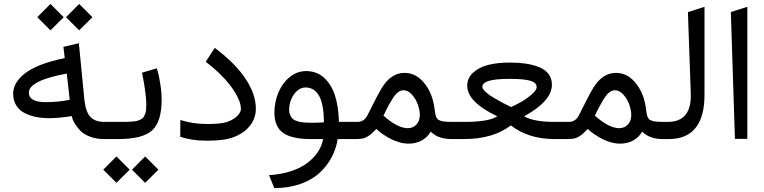

<svg xmlns="http://www.w3.org/2000/svg" viewBox="-20 -712 3913 983"><path d="M231.4 -106.9Q193.4 -106.9 161.4 -113.8Q129.4 -120.6 103.3 -134.8Q77.1 -148.9 62.3 -173.8Q47.4 -198.7 47.4 -231.9Q47.4 -291 111.3 -338.9Q175.3 -386.7 311.5 -414.6L304.7 -472.2L383.8 -490.7L412.1 -200.2Q419.4 -137.2 443.6 -112.5Q467.8 -87.9 514.6 -87.9H532.7Q541.5 -87.9 541.5 -52.7V-36.1Q541.5 0 532.7 0H514.2Q473.6 0 441.4 -12.2Q409.2 -24.4 392.6 -41.5Q376 -58.6 365 -75.9Q354 -93.3 350.6 -105.5L347.7 -117.7Q280.3 -106.9 231.4 -106.9ZM336.9 -201.2 321.8 -335.4Q127.9 -299.3 127.9 -238.3Q127.9 -189 213.9 -189Q278.3 -189 336.9 -201.2ZM385.3 -691.9 453.1 -624 385.3 -556.6 317.9 -624ZM238.3 -691.9 306.2 -624 238.3 -556.6 170.9 -624Z M585.4 0H528.3Q516.6 0 512.7 -8.5Q508.8 -17.1 508.8 -36.1V-52.7Q508.8 -71.8 512.5 -79.8Q516.1 -87.9 527.3 -87.9H587.4Q612.3 -87.9 626.2 -88.1Q640.1 -88.4 656.7 -89.6Q673.3 -90.8 681.9 -93.3Q690.4 -95.7 700.2 -100.3Q710 -105 714.1 -111.1Q718.3 -117.2 722.4 -127Q726.6 -136.7 727.8 -148.9Q729 -161.1 729 -177.7Q729 -205.1 723.4 -245.6Q717.8 -286.1 712.4 -313L707 -339.8L782.7 -362.3Q785.6 -353.5 789.8 -338.4Q793.9 -323.2 800.8 -281.2Q807.6 -239.3 807.6 -202.6Q807.6 -89.4 759 -44.7Q710.4 0 585.4 0ZM723.1 88.9 791 156.7 723.1 224.1 655.8 156.7ZM576.2 88.9 644 156.7 576.2 224.1 508.8 156.7Z M903.3 -97.7Q965.8 -77.1 1042 -77.1Q1098.6 -77.1 1129.4 -84.2Q1160.2 -91.3 1184.6 -109.4Q1197.3 -118.7 1205.3 -130.9Q1213.4 -143.1 1213.4 -154.3Q1213.4 -203.1 1156.7 -277.3Q1109.9 -337.4 1033.2 -396L1079.6 -466.8Q1177.2 -393.6 1228.5 -321.3Q1290 -235.4 1290 -154.8Q1290 -115.7 1269.8 -82.5Q1249.5 -49.3 1212.4 -27.3Q1178.7 -7.3 1139.6 0.5Q1100.6 8.3 1035.6 8.3Q960 8.3 902.8 -12.2Z M1384.3 251 1357.4 184.6Q1419.4 181.2 1470.7 164.1Q1522 147 1555.2 121.1Q1588.4 95.2 1608.4 64.5Q1628.4 33.7 1634.3 0H1572.3Q1473.1 0 1429 -32Q1384.8 -64 1384.8 -136.2Q1385.3 -189.5 1405 -237.5Q1424.8 -285.6 1462.6 -316.9Q1500.5 -348.1 1547.4 -348.1Q1602.1 -348.1 1640.1 -313Q1678.2 -277.8 1695.8 -220.7Q1713.4 -163.6 1715.3 -87.9H1775.4Q1784.2 -87.9 1784.2 -52.7V-36.1Q1784.2 0 1775.4 0H1709Q1700.7 51.3 1676.8 95.5Q1652.8 139.6 1613.8 175Q1574.7 210.4 1515.6 230.7Q1456.5 251 1384.3 251ZM1460.4 -150.9Q1460.4 -133.3 1466.6 -120.6Q1472.7 -107.9 1482.2 -100.8Q1491.7 -93.8 1507.6 -89.8Q1523.4 -85.9 1538.1 -84.7Q1552.7 -83.5 1573.7 -83.5Q1601.6 -83.5 1638.2 -85.4Q1638.2 -264.2 1543.9 -264.2Q1520 -264.2 1500.5 -246.3Q1481 -228.5 1470.7 -202.9Q1460.4 -177.2 1460.4 -150.9Z M2067.4 -55.7Q2094.7 -55.7 2112.1 -74.5Q2129.4 -93.3 2129.4 -123Q2129.4 -147.9 2119.1 -176.8Q2108.9 -205.6 2088.9 -227.8Q2068.8 -250 2045.9 -250Q2017.1 -250 1991.2 -209Q1963.4 -164.6 1943.4 -119.6Q2015.6 -55.7 2067.4 -55.7ZM2203.1 -166Q2204.1 -160.2 2205.6 -149.2Q2207 -138.2 2207.8 -134.3Q2208.5 -130.4 2210.2 -122.3Q2211.9 -114.3 2213.6 -111.8Q2215.3 -109.4 2218.8 -104.2Q2222.2 -99.1 2226.3 -97.7Q2230.5 -96.2 2236.6 -93.5Q2242.7 -90.8 2251 -90.1Q2259.3 -89.4 2269.5 -88.6Q2279.8 -87.9 2293 -87.9H2301.3Q2310.1 -87.9 2310.1 -52.7V-36.1Q2310.1 0 2301.3 0H2291.5Q2222.2 0 2185.5 -38.1Q2168.5 -8.8 2139.2 7.3Q2109.9 23.4 2071.8 23.4Q2047.4 23.4 2021.5 15.6Q1995.6 7.8 1975.8 -3.2Q1956.1 -14.2 1939.9 -25.1Q1923.8 -36.1 1915.5 -43.9L1906.7 -51.8Q1890.6 -35.6 1883.3 -28.8Q1876 -22 1863 -13.7Q1850.1 -5.4 1835.9 -2.7Q1821.8 0 1801.8 0H1770Q1758.8 0 1755.1 -8.3Q1751.5 -16.6 1751.5 -36.1V-52.7Q1751.5 -71.8 1755.1 -79.8Q1758.8 -87.9 1770 -87.9H1809.6Q1844.7 -87.9 1861.8 -122.6Q1909.2 -218.8 1934.1 -260.7Q1981.4 -338.9 2050.8 -338.9Q2108.9 -338.9 2150.4 -288.8Q2191.9 -238.8 2203.1 -166Z M2295.9 -87.9H2357.9Q2482.9 -87.9 2525.9 -116.7Q2372.6 -189 2372.1 -272.9Q2372.1 -313 2402.8 -340.6Q2433.6 -368.2 2480.5 -379.9Q2527.3 -391.6 2586.4 -391.6H2592.8Q2635.3 -391.6 2670.4 -386.5Q2705.6 -381.3 2737.5 -369.4Q2769.5 -357.4 2787.6 -334.2Q2805.7 -311 2805.7 -278.3Q2805.7 -194.8 2663.1 -116.2Q2715.8 -87.9 2816.4 -87.9H2838.4Q2840.3 -87.9 2842 -84.2Q2843.8 -80.6 2845.2 -72.3Q2846.7 -64 2846.7 -52.7V-36.1Q2846.7 -24.9 2845.5 -16.4Q2844.2 -7.8 2842.3 -3.9Q2840.3 0 2838.4 0H2814.5Q2685.5 -1 2595.2 -69.8Q2503.9 0 2355 0H2295.9Q2272.5 0 2272.5 -36.1V-52.7Q2272.5 -87.9 2295.9 -87.9ZM2727.5 -266.1Q2727.5 -289.1 2695.1 -298.6Q2662.6 -308.1 2593.8 -308.1H2583.5Q2449.7 -308.1 2449.7 -267.6Q2449.7 -256.3 2466.6 -241Q2483.4 -225.6 2509.8 -210.2Q2536.1 -194.8 2557.1 -183.8Q2578.1 -172.9 2596.7 -164.1Q2616.2 -172.4 2644 -187.7Q2671.9 -203.1 2699.7 -226.3Q2727.5 -249.5 2727.5 -266.1ZM2864.6 0H2835Q2832.5 0 2831.7 -8.3Q2830.9 -16.6 2830.9 -36.1V-52.7Q2830.9 -71.8 2831.7 -79.8Q2832.5 -87.9 2835 -87.9H2864.6Q2866.6 -87.9 2866.6 -52.7V-36.1Q2866.6 0 2864.6 0Z M3149.9 -55.7Q3177.2 -55.7 3194.6 -74.5Q3211.9 -93.3 3211.9 -123Q3211.9 -147.9 3201.7 -176.8Q3191.4 -205.6 3171.4 -227.8Q3151.4 -250 3128.4 -250Q3099.6 -250 3073.7 -209Q3045.9 -164.6 3025.9 -119.6Q3098.1 -55.7 3149.9 -55.7ZM3285.6 -166Q3286.6 -160.2 3288.1 -149.2Q3289.6 -138.2 3290.3 -134.3Q3291 -130.4 3292.7 -122.3Q3294.4 -114.3 3296.1 -111.8Q3297.9 -109.4 3301.3 -104.2Q3304.7 -99.1 3308.8 -97.7Q3313 -96.2 3319.1 -93.5Q3325.2 -90.8 3333.5 -90.1Q3341.8 -89.4 3352.1 -88.6Q3362.3 -87.9 3375.5 -87.9H3383.8Q3392.6 -87.9 3392.6 -52.7V-36.1Q3392.6 0 3383.8 0H3374Q3304.7 0 3268.1 -38.1Q3251 -8.8 3221.7 7.3Q3192.4 23.4 3154.3 23.4Q3129.9 23.4 3104 15.6Q3078.1 7.8 3058.3 -3.2Q3038.6 -14.2 3022.5 -25.1Q3006.3 -36.1 2998 -43.9L2989.3 -51.8Q2973.1 -35.6 2965.8 -28.8Q2958.5 -22 2945.6 -13.7Q2932.6 -5.4 2918.5 -2.7Q2904.3 0 2884.3 0H2852.5Q2841.3 0 2837.6 -8.3Q2834 -16.6 2834 -36.1V-52.7Q2834 -71.8 2837.6 -79.8Q2841.3 -87.9 2852.5 -87.9H2892.1Q2927.2 -87.9 2944.3 -122.6Q2991.7 -218.8 3016.6 -260.7Q3064 -338.9 3133.3 -338.9Q3191.4 -338.9 3232.9 -288.8Q3274.4 -238.8 3285.6 -166Z M3378.4 -87.9H3398.9Q3522 -87.9 3516.6 -234.4L3502 -649.9L3586.9 -677.2V-227.5Q3586.9 0 3403.3 0H3378.4Q3355 0 3355 -36.1V-52.7Q3355 -87.9 3378.4 -87.9Z M3721.7 -650.4 3806.2 -677.2V-1H3742.7Z"/></svg>

Font: Samim FD
Style: FD
Weight: 400
Foundry: DejaVu fonts team - Redesigned by Saber Rastikerdar
Version: Version 4.00 December 17, 2020